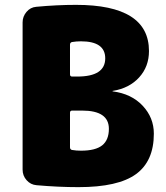

<svg xmlns="http://www.w3.org/2000/svg" viewBox="-20 -760 681 790"><path d="M313 -140Q373 -140 400.5 -162Q428 -184 428 -230Q428 -305 318 -305H277Q268 -305 268 -296V-154Q268 -145 276 -143Q294 -140 313 -140ZM268 -576V-454Q268 -445 277 -445H298Q413 -445 413 -520Q413 -590 313 -590Q294 -590 276 -587Q268 -585 268 -576ZM444 -384Q521 -374 567 -325Q613 -276 613 -210Q613 -97 539.5 -43.5Q466 10 303 10Q220 10 130 2Q106 0 89.5 -18.5Q73 -37 73 -62V-668Q73 -692 89 -711Q105 -730 129 -732Q214 -740 293 -740Q593 -740 593 -550Q593 -486 552.5 -441.5Q512 -397 444 -386Q443 -386 443 -385Q443 -384 444 -384Z"/></svg>

Font: Rounded Mplus 1c Black
Style: Regular
Weight: 900
Version: Version 1.059.20150529